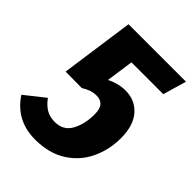

<svg xmlns="http://www.w3.org/2000/svg" viewBox="-223 -801 926 926"><g transform="rotate(45 239.5 -338.0)"><path d="M-19 -88 82 -168Q103 -139 128 -124Q153 -109 187 -109Q246 -109 272 -157Q298 -205 298 -270Q298 -309 283 -325.5Q268 -342 240 -342Q221 -342 204 -336.5Q187 -331 164 -317L53 -318L106 -694H498L463 -574H246L226 -434Q274 -458 322 -458Q388 -458 428.5 -411.5Q469 -365 469 -280Q469 -201 437 -133Q405 -65 340 -23.5Q275 18 180 18Q51 18 -19 -88Z"/></g></svg>

Font: Fira Sans Condensed ExtraBold
Style: Italic
Weight: 800
Width: 3
Italic angle: -8°
Designer: bBox Type GmbH & Carrois Corporate GbR & Edenspiekermann AG
Foundry: bBox Type GmbH & Carrois Corporate GbR & Edenspiekermann AG
Version: Version 4.301